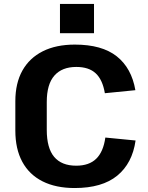

<svg xmlns="http://www.w3.org/2000/svg" viewBox="-20 -934 743 964"><path d="M354.9 10.1Q260.5 10.1 193.7 -23.5Q126.9 -57.1 91.9 -121.6Q57 -186.2 57 -278.3V-425.6Q57 -516.2 92.4 -579.6Q127.9 -642.9 194.7 -676.5Q261.5 -710.1 355.9 -710.1Q491.8 -710.1 566.3 -651.1Q640.7 -592 659.7 -481.2L506.5 -466Q495.1 -533.7 460.6 -565.8Q426.2 -597.9 363.1 -597.9Q291.3 -597.9 253 -554.4Q214.8 -511 214.8 -422V-281.9Q214.8 -190.5 252 -146.3Q289.3 -102.1 362.6 -102.1Q427.7 -102.1 463.3 -137.2Q499 -172.2 508.9 -243.4L660.7 -228.6Q644.6 -114.4 568.7 -52.1Q492.8 10.1 354.9 10.1ZM452 -914.4V-767.4H281.1V-914.4Z"/></svg>

Font: Pathway Extreme 8pt Thin
Style: Regular
Weight: 100
Designer: Eduardo Rodriguez Tunni
Foundry: Eduardo Rodriguez Tunni
Version: Version 1.000